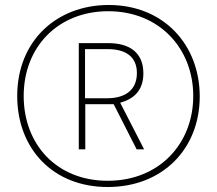

<svg xmlns="http://www.w3.org/2000/svg" viewBox="-20 -742 870 770"><path d="M412 8C633 8 781 -146 781 -355C781 -562 637 -722 416 -722C206 -722 49 -577 49 -357C49 -147 191 8 412 8ZM412 -17C206 -17 75 -164 75 -357C75 -555 214 -697 414 -697C620 -697 755 -547 755 -357C755 -166 619 -17 412 -17ZM296 -143H322V-324H436L528 -143H558L462 -330C513 -344 555 -376 555 -448C555 -533 497 -569 415 -569H296ZM410 -348H321V-545H412C481 -545 529 -517 529 -449C529 -377 477 -348 410 -348Z"/></svg>

Font: Noto Sans Tamil ExtraCondensed Thin
Style: Regular
Weight: 100
Width: 2
Designer: Jelle Bosma - Monotype Design Team
Foundry: Monotype Imaging Inc.
Version: Version 2.004